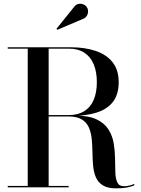

<svg xmlns="http://www.w3.org/2000/svg" viewBox="-20 -1003 756 1028"><path d="M201.5 -382V-387H350Q398 -387 431.2 -407.8Q464.5 -428.5 481.5 -468Q498.5 -507.5 498.5 -563Q498.5 -619 481.5 -659.2Q464.5 -699.5 431.2 -721Q398 -742.5 350 -742.5H21.5V-750H357Q434.5 -750 492.8 -730.2Q551 -710.5 583.2 -669.2Q615.5 -628 615.5 -563Q615.5 -498 585.2 -458.2Q555 -418.5 497.2 -400.2Q439.5 -382 357 -382ZM21.5 0V-7.5H347.5V0ZM128.5 -4V-745.5H240.5V-4ZM602 5.5Q556.5 5.5 530.8 -10.5Q505 -26.5 493.2 -54.2Q481.5 -82 478.5 -116.2Q475.5 -150.5 475 -187Q474.5 -223.5 471.2 -257.8Q468 -292 456.2 -319.5Q444.5 -347 418.5 -363.2Q392.5 -379.5 346.5 -379.5H201.5V-384H383Q455.5 -384 497.8 -363.5Q540 -343 561 -309.5Q582 -276 588.8 -235.5Q595.5 -195 596 -154.5Q596.5 -114 597.5 -80.5Q598.5 -47 608 -26.5Q617.5 -6 643.5 -6Q659.5 -6 673.2 -9.5Q687 -13 697.5 -18L700.5 -11.5Q688.5 -5 663 0.2Q637.5 5.5 602 5.5ZM287 -843.5 282.5 -849 376 -965Q387 -980 401 -982.2Q415 -984.5 427.5 -979Q440 -973.5 445.5 -963.5Q452 -953.5 451.5 -940.5Q451 -927.5 443.8 -916.8Q436.5 -906 423.5 -901.5Z"/></svg>

Font: BodoniModa_28ptMedium
Style: Regular
Weight: 500
Designer: Owen Earl
Foundry: indestructible type
Version: Version 2.004